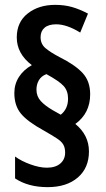

<svg xmlns="http://www.w3.org/2000/svg" viewBox="-20 -781 435 790"><path d="M39 -398Q39 -435 58 -464.5Q77 -494 111 -513Q49 -560 49 -627Q49 -690 94 -725.5Q139 -761 207 -761Q245 -761 276.5 -752Q308 -743 342 -725L310 -647Q255 -681 211 -681Q180 -681 163.5 -667Q147 -653 147 -628Q147 -600 167 -583Q187 -566 225 -546Q289 -514 320 -480.5Q351 -447 351 -393Q351 -315 290 -271Q346 -225 346 -158Q346 -90 300 -50.5Q254 -11 176 -11Q96 -11 42 -47V-137Q68 -118 105.5 -104.5Q143 -91 173 -91Q208 -91 228 -108Q248 -125 248 -153Q248 -173 240.5 -186Q233 -199 214 -211.5Q195 -224 160 -244Q94 -280 66.5 -313Q39 -346 39 -398ZM130 -412Q130 -385 147.5 -365.5Q165 -346 198 -327L230 -309Q260 -333 260 -375Q260 -407 242 -427Q224 -447 171 -476Q150 -468 140 -451Q130 -434 130 -412Z"/></svg>

Font: Noto Sans Thai ExtCond SemBd
Style: Regular
Weight: 600
Width: 2
Designer: Monotype Design Team
Foundry: Monotype Imaging Inc.
Version: Version 2.002; ttfautohint (v1.8.4.7-5d5b)